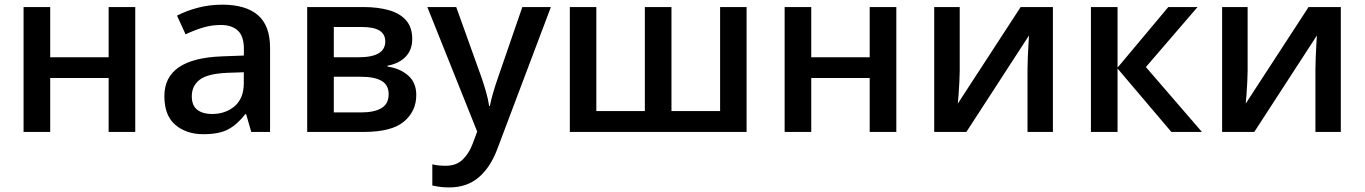

<svg xmlns="http://www.w3.org/2000/svg" viewBox="-20 -571 5906 831"><path d="M197.3 -540.5V-323.2H450.2V-540.5H565.4V0H450.2V-233.4H197.3V0H82V-540.5Z M941.4 -550.8Q1043.9 -550.8 1096.4 -505.4Q1148.9 -460 1148.9 -363.8V0H1067.4L1045.4 -76.7H1041.5Q1006.8 -32.2 967.8 -11.2Q928.7 9.8 859.9 9.8Q786.6 9.8 739 -30.5Q691.4 -70.8 691.4 -155.3Q691.4 -318.4 941.9 -327.1L1035.6 -330.6V-358.9Q1035.6 -414.6 1009.3 -438.7Q982.9 -462.9 936 -462.9Q895 -462.9 856.9 -451.2Q818.8 -439.5 783.2 -422.4L746.1 -503.4Q785.6 -523.9 835.9 -537.4Q886.2 -550.8 941.4 -550.8ZM1035.2 -258.3 965.3 -255.9Q878.9 -252.4 844.5 -226.1Q810.1 -199.7 810.1 -154.3Q810.1 -113.8 834 -95.7Q857.9 -77.6 897 -77.6Q956.5 -77.6 995.8 -111.6Q1035.2 -145.5 1035.2 -211.4Z M1764.2 -401.9Q1764.2 -355 1735.6 -325.4Q1707 -295.9 1657.2 -286.6V-282.7Q1710.4 -275.4 1746.1 -244.6Q1781.7 -213.9 1781.7 -159.7Q1781.7 -89.8 1728.5 -44.9Q1675.3 0 1554.7 0H1309.6V-540.5H1553.7Q1614.3 -540.5 1661.9 -527.3Q1709.5 -514.2 1736.8 -483.9Q1764.2 -453.6 1764.2 -401.9ZM1647.5 -391.6Q1647.5 -454.1 1548.3 -454.1H1424.8V-323.2H1532.7Q1647.5 -323.2 1647.5 -391.6ZM1662.1 -163.6Q1662.1 -203.1 1631.6 -220.9Q1601.1 -238.8 1542.5 -238.8H1424.8V-84.5H1544.9Q1599.1 -84.5 1630.6 -102.8Q1662.1 -121.1 1662.1 -163.6Z M1829.6 -540.5H1954.6L2065.4 -231.9Q2076.2 -199.7 2084.5 -170.4Q2092.8 -141.1 2097.2 -111.8H2100.1Q2105 -137.2 2114 -168.5Q2123 -199.7 2134.3 -231.9L2240.7 -540.5H2364.3L2132.3 74.2Q2102.5 153.8 2051.5 197Q2000.5 240.2 1924.3 240.2Q1899.9 240.2 1881.8 237.5Q1863.8 234.9 1851.1 231.9V140.1Q1861.3 143.1 1876.7 144.8Q1892.1 146.5 1909.2 146.5Q1955.1 146.5 1982.9 119.4Q2010.7 92.3 2026.4 49.3L2045.4 -1.5Z M3211.4 -540.5V0H2446.3V-540.5H2561V-90.3H2771V-540.5H2886.2V-90.3H3096.7V-540.5Z M3491.2 -540.5V-323.2H3744.1V-540.5H3859.4V0H3744.1V-233.4H3491.2V0H3376V-540.5Z M4133.8 -540.5V-264.6Q4133.8 -246.6 4132.3 -217.5Q4130.9 -188.5 4128.9 -161.4Q4127 -134.3 4125.5 -122.6L4397.5 -540.5H4537.1V0H4427.2V-272.9Q4427.2 -293.9 4428.5 -322.5Q4429.7 -351.1 4431.2 -377.2Q4432.6 -403.3 4433.6 -417.5L4162.6 0H4023.4V-540.5Z M5036.6 -540.5H5163.1L4939.5 -280.8L5182.1 0H5049.8L4816.9 -274.4V0H4701.7V-540.5H4816.9V-278.3Z M5379.9 -540.5V-264.6Q5379.9 -246.6 5378.4 -217.5Q5377 -188.5 5375 -161.4Q5373 -134.3 5371.6 -122.6L5643.6 -540.5H5783.2V0H5673.3V-272.9Q5673.3 -293.9 5674.6 -322.5Q5675.8 -351.1 5677.2 -377.2Q5678.7 -403.3 5679.7 -417.5L5408.7 0H5269.5V-540.5Z"/></svg>

Font: Open Sans SemiBold
Style: Regular
Weight: 600
Designer: Monotype Design Team
Foundry: Monotype Imaging Inc.
Version: Version 3.003; ttfautohint (v1.8.4)